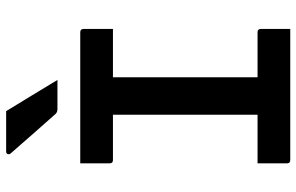

<svg xmlns="http://www.w3.org/2000/svg" viewBox="-194 -794 987 640"><g transform="rotate(-90 300.0 -473.5)"><path d="M524 0H87Q76 0 76 -11V-109H238V-591H87Q76 -591 76 -602V-700H513Q524 -700 524 -689V-591H363V-109H513Q524 -109 524 -98ZM250 -947Q278 -901 302.5 -861Q327 -821 354 -776H257Q247 -776 241 -782Q216 -810 199 -829.5Q182 -849 168.5 -864Q155 -879 141.5 -895Q128 -911 109 -932Q105 -937 107 -942Q109 -947 115 -947Z"/></g></svg>

Font: Recursive Mn Lnr St SmB
Style: Regular
Weight: 600
Monospace: yes
Version: Version 1.079;hotconv 1.0.112;makeotfexe 2.5.65598; ttfautoh